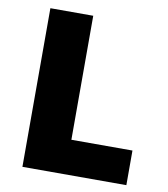

<svg xmlns="http://www.w3.org/2000/svg" viewBox="-81 -782 743 851"><g transform="rotate(10 291.0 -357.0)"><path d="M77.1 0V-713.9H270V-155.8H544.9V0Z"/></g></svg>

Font: TypoPRO Open Sans
Style: Regular
Weight: 800
Foundry: Ascender Corporation
Version: Version 1.10